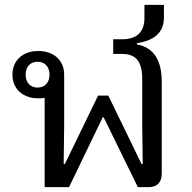

<svg xmlns="http://www.w3.org/2000/svg" viewBox="-20 -767 787 787"><path d="M163 0H263L401 -286H405L545 0H590C626 0 643 -22 643 -56V-432C643 -516 613 -572 541 -585V-590C601 -599 652 -625 652 -696V-747H572V-693C572 -632 537 -606 480 -606H444V-546H480C537 -546 563 -516 563 -441V-249L565 -95H560L424 -375H382L246 -95H241L243 -249V-461C243 -520 200 -558 137 -558C74 -558 31 -520 31 -461C31 -402 74 -364 137 -364C146 -364 154 -364 163 -366ZM134 -408C104 -408 85 -429 85 -461C85 -493 104 -514 134 -514C164 -514 183 -493 183 -461C183 -429 164 -408 134 -408Z"/></svg>

Font: IBM Plex Thai Looped
Style: Regular
Weight: 400
Designer: Mike Abbink, Paul van der Laan, Pieter van Rosmalen, Ben Mitchell, Mark Frömberg
Foundry: Bold Monday
Version: Version 1.0